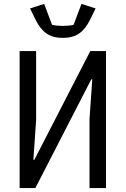

<svg xmlns="http://www.w3.org/2000/svg" viewBox="-20 -958 640 978"><path d="M80 -698H164V-346L150 -144H155L440 -698H520V0H436V-352L450 -554H445L160 0H80ZM161 -858 133 -915 205 -938 245 -832Q254 -829 270.5 -827.5Q287 -826 300 -826Q313 -826 329.5 -827.5Q346 -829 355 -832L395 -938L467 -915L439 -858Q415 -809 382.5 -787Q350 -765 300 -765Q250 -765 217.5 -787Q185 -809 161 -858Z"/></svg>

Font: iA Writer Quattro V
Style: Regular
Weight: 400
Designer: Mike Abbink, Paul van der Laan, Pieter van Rosmalen, Oliver Reichenstein
Foundry: Information Architects Inc.
Version: Version 2.000